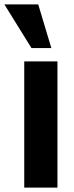

<svg xmlns="http://www.w3.org/2000/svg" viewBox="-52 -859 340 879"><path d="M59 0V-578H211V0ZM92 -639 -32 -839H123L183 -639Z"/></svg>

Font: Oswald SemiBold
Style: Regular
Weight: 600
Designer: Vernon Adams
Foundry: Vernon Adams
Version: Version 4.103;gftools[0.9.33.dev8+g029e19f]